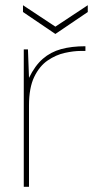

<svg xmlns="http://www.w3.org/2000/svg" viewBox="-20 -715 374 735"><path d="M71 0V-526H87L91 -417Q114 -464 144 -490Q174 -516 214 -527Q254 -538 307 -538V-520H289Q262 -520 228 -512.5Q194 -505 162.5 -483.5Q131 -462 111 -420.5Q91 -379 91 -311V0ZM192 -585 68 -669V-695L192 -613L316 -695V-669Z"/></svg>

Font: DM Sans 9pt Thin
Style: Regular
Weight: 250
Version: Version 4.004;gftools[0.9.30]